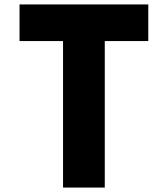

<svg xmlns="http://www.w3.org/2000/svg" viewBox="-20 -845 756 865"><path d="M68 -660V-825H648V-660H452V0H264V-660Z"/></svg>

Font: Hussar
Style: BoldWeb
Weight: 700
Foundry: Cannot Into Space Fonts
Version: Version 2.00